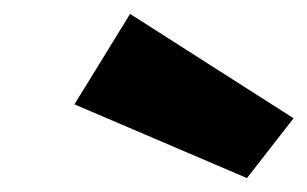

<svg xmlns="http://www.w3.org/2000/svg" viewBox="-20 -767 442 276"><path d="M167 -747 402 -597 335 -511 87 -617Z"/></svg>

Font: Exo 2 Black
Style: Italic
Weight: 900
Italic angle: -8°
Designer: Natanael Gama
Foundry: Natanael Gama
Version: Version 2.010